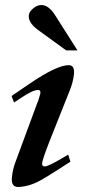

<svg xmlns="http://www.w3.org/2000/svg" viewBox="-20 -729 373 766"><path d="M261 -84Q235 -67 216 -55Q197 -43 184 -35Q169 -25 158 -19Q126 1 99 9Q72 17 52 17Q22 17 28 -26Q31 -53 40 -78L129 -319Q132 -325 134.5 -334Q137 -343 141 -356Q143 -370 132 -370Q110 -370 60 -336L36 -320L26 -346L95 -393Q206 -469 254 -469Q279 -469 275 -432Q271 -398 257 -365L179 -169Q150 -95 148 -78Q147 -65 158 -65Q172 -65 223 -95L252 -112ZM289 -528H244L131 -610Q91 -640 95 -669Q97 -683 113 -696Q129 -709 145 -709Q175 -709 202 -665Z"/></svg>

Font: DG Didot
Style: Bold Italic
Weight: 700
Designer: David Gatwood, Takis Katsoulidis, and George D. Matthiopoulos
Foundry: David Gatwood
Version: Version 1.0